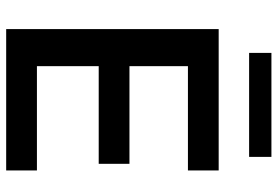

<svg xmlns="http://www.w3.org/2000/svg" viewBox="-162 -758 920 637"><g transform="rotate(90 298.5 -440.0)"><path d="M77 0V-705H546V-603H200V-409H524V-307H200V-102H546V0ZM156 -806V-880H501V-806Z"/></g></svg>

Font: Nunito Sans
Style: Bold
Weight: 700
Designer: Vernon Adams
Foundry: Vernon Adams
Version: Version 3.101; ttfautohint (v1.8.4.7-5d5b);gftools[0.9.27]